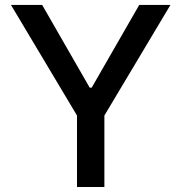

<svg xmlns="http://www.w3.org/2000/svg" viewBox="-20 -747 725 767"><path d="M23.8 -727.3H148.4L338.4 -396.7H346.2L536.2 -727.3H660.9L397 -285.5V0H287.6V-285.5Z"/></svg>

Font: Inter Zeller Medium
Style: Regular
Weight: 500
Designer: Rasmus Andersson; Joe Bland
Foundry: zeller
Version: Version 3.015;git-dec3a8cb1